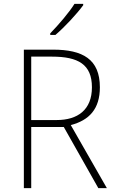

<svg xmlns="http://www.w3.org/2000/svg" viewBox="-20 -970 603 990"><path d="M239 -798V-790H266C315 -832 376 -898 409 -943V-950H364C336 -905 281 -841 239 -798ZM103 0H141V-315H309L487 0H531L345 -325C440 -350 495 -408 495 -520C495 -665 406 -714 254 -714H103ZM272 -351H141V-678H248C383 -678 454 -638 454 -520C454 -403 380 -351 272 -351Z"/></svg>

Font: Noto Sans Mono SemiCondensed ExtraLight
Style: Regular
Weight: 200
Width: 4
Designer: Monotype Design Team
Foundry: Monotype Imaging Inc.
Version: Version 2.014